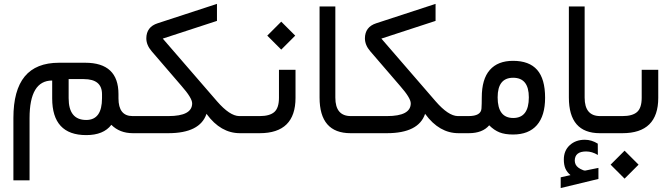

<svg xmlns="http://www.w3.org/2000/svg" viewBox="-20 -684 3451 986"><path d="M410.2 -277.8H332.5V-179.7Q332.5 -67.9 422.9 -67.9Q503.9 -67.9 503.9 -179.7V-200.2Q503.9 -277.8 410.2 -277.8ZM690.9 -42Q690.9 0 679.7 0H662.6Q594.7 0 551.8 -43Q511.7 9.8 422.9 9.8Q248 9.8 248 -178.7V-270.5Q131.8 -270.5 131.8 -77.6V242.2H48.8V-78.1Q48.8 -220.7 106.9 -291.3Q165 -361.8 283.2 -361.8H417.5Q588.4 -361.8 588.4 -200.7V-179.2Q588.4 -87.9 660.6 -87.9H679.7Q690.9 -87.9 690.9 -47.4Z M674.8 -87.9H844.7Q966.8 -87.9 966.8 -153.3Q966.8 -180.7 912.1 -242.7L758.8 -420.9Q731.4 -452.6 731.4 -487.3Q731.9 -545.9 789.6 -564.5L1094.2 -664.1V-576.7L815.9 -485.8L1094.7 -163.6Q1159.7 -88.9 1208 -87.9H1219.7Q1231 -87.9 1231 -47.4V-42Q1231 0 1219.7 0H1212.4Q1113.3 0 1041.5 -98.1L1040.5 -99.6Q1007.3 0 843.8 0H674.8Q662.6 0 662.6 -42V-47.4Q662.6 -87.9 674.8 -87.9Z M1214.8 -87.9H1314Q1365.2 -87.9 1388.9 -108.9Q1412.6 -129.9 1412.6 -182.1V-325.7H1497.6V-181.6Q1497.6 0 1313.5 0H1214.8Q1202.6 0 1202.6 -42V-47.4Q1202.6 -87.9 1214.8 -87.9ZM1352.5 -501 1424.3 -572.8 1496.1 -501 1424.3 -429.2Z M1814 -42Q1814 0 1802.7 0H1780.3Q1621.1 0 1621.1 -183.1V-650.9H1702.1V-182.6Q1702.1 -87.9 1781.7 -87.9H1802.7Q1814 -87.9 1814 -47.4Z M1797.4 -87.9H1967.3Q2089.4 -87.9 2089.4 -153.3Q2089.4 -180.7 2034.7 -242.7L1881.3 -420.9Q1854 -452.6 1854 -487.3Q1854.5 -545.9 1912.1 -564.5L2216.8 -664.1V-576.7L1938.5 -485.8L2217.3 -163.6Q2282.2 -88.9 2330.6 -87.9H2342.3Q2353.5 -87.9 2353.5 -47.4V-42Q2353.5 0 2342.3 0H2335Q2235.8 0 2164.1 -98.1L2163.1 -99.6Q2129.9 0 1966.3 0H1797.4Q1785.2 0 1785.2 -42V-47.4Q1785.2 -87.9 1797.4 -87.9Z M2337.4 -87.9H2386.2Q2450.2 -87.9 2452.6 -127Q2454.1 -149.4 2454.1 -183.1Q2454.1 -277.8 2495.4 -324.7Q2536.6 -371.6 2614.7 -371.6Q2697.8 -371.6 2738.5 -325.2Q2779.3 -278.8 2779.3 -182.1Q2779.3 -89.8 2737.3 -41.5Q2695.3 6.8 2614.7 6.8Q2572.8 6.8 2544.9 -4.4Q2517.1 -15.6 2492.2 -40.5Q2458 0 2387.2 0H2337.4Q2325.2 0 2325.2 -42V-47.4Q2325.2 -87.9 2337.4 -87.9ZM2695.8 -184.1Q2695.8 -284.7 2615.2 -284.7Q2535.6 -284.7 2535.6 -184.1Q2535.6 -78.1 2615.7 -78.1Q2695.8 -78.1 2695.8 -184.1Z M2909.7 215.3Q2891.6 200.2 2883.5 181.4Q2875.5 162.6 2875.5 135.3Q2875.5 89.4 2906 61.5Q2936.5 33.7 2983.4 33.7Q3001 33.7 3017.6 38.8Q3034.2 43.9 3049.8 53.7L3050.3 111.8Q3020 93.8 2990.2 93.8Q2931.6 93.8 2931.6 141.6Q2932.1 152.3 2936.3 160.9Q2940.4 169.4 2950 176.8Q2959.5 184.1 2974.6 189.9Q2977.5 190.9 2979.7 191.4Q2981.9 191.9 2984.4 191.9Q2984.9 191.9 2985.6 191.9Q2986.3 191.9 2986.8 191.7Q2987.3 191.4 2988.3 191.4Q3000.5 189 3022.9 184.3Q3045.4 179.7 3053.2 178.2V234.9L2859.4 281.7V226.6ZM3094.2 -42Q3094.2 0 3083 0H3060.5Q2901.4 0 2901.4 -183.1V-650.9H2982.4V-182.6Q2982.4 -87.9 3062 -87.9H3083Q3094.2 -87.9 3094.2 -47.4Z M3077.6 -87.9H3176.8Q3228 -87.9 3251.7 -108.9Q3275.4 -129.9 3275.4 -182.1V-325.7H3360.4V-181.6Q3360.4 0 3176.3 0H3077.6Q3065.4 0 3065.4 -42V-47.4Q3065.4 -87.9 3077.6 -87.9ZM3115.7 161.6 3187.5 89.8 3259.3 161.6 3187.5 233.4Z"/></svg>

Font: Shabnam FD
Style: Regular
Weight: 400
Foundry: DejaVu fonts team - Redesigned by Saber Rastikerdar - Based on Vazir font
Version: Version 5.00;October 20, 2019;FontCreator 12.0.0.2547 64-bit